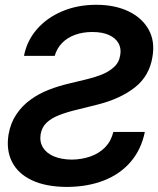

<svg xmlns="http://www.w3.org/2000/svg" viewBox="-20 -757 651 789"><path d="M204.6 -527.3H78.6Q90.3 -588.9 131.1 -636.2Q171.9 -683.6 235.1 -710.4Q298.3 -737.3 375.5 -737.3Q452.1 -737.3 508.1 -710.4Q564 -683.6 590.8 -635.5Q617.7 -587.4 606.4 -522.9Q593.8 -444.3 533.9 -397.5Q474.1 -350.6 380.4 -327.1L294.4 -305.7Q253.4 -295.9 221.9 -283.4Q190.4 -271 171.1 -252.4Q151.9 -233.9 147 -205.6Q142.1 -174.3 156.5 -150.9Q170.9 -127.4 201.4 -114.5Q231.9 -101.6 274.9 -101.1Q315.9 -101.6 351.6 -114Q387.2 -126.5 411.9 -151.6Q436.5 -176.8 445.8 -214.8H575.2Q560.5 -142.6 517.1 -92Q473.6 -41.5 407 -15.4Q340.3 10.7 254.9 11.2Q168 10.7 110.8 -16.4Q53.7 -43.5 29.3 -92Q4.9 -140.6 15.1 -204.1Q23.4 -251.5 46.9 -286.6Q70.3 -321.8 104.5 -346.7Q138.7 -371.6 179.7 -387.7Q220.7 -403.8 263.2 -413.6L334 -430.7Q365.7 -438 396 -449.7Q426.3 -461.4 448 -481Q469.7 -500.5 474.1 -530.8Q479 -558.1 466.8 -579.6Q454.6 -601.1 427.5 -613.3Q400.4 -625.5 358.9 -625.5Q319.8 -625.5 288.1 -613.8Q256.3 -602.1 235.1 -580.3Q213.9 -558.6 204.6 -527.3Z"/></svg>

Font: Inter Tight SemiBold
Style: Italic
Weight: 600
Italic angle: -9.39999°
Designer: Rasmus Andersson
Foundry: rsms
Version: Version 3.004